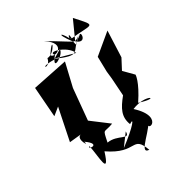

<svg xmlns="http://www.w3.org/2000/svg" viewBox="-294 -1113 1358 1358"><g transform="rotate(-45 385.0 -433.5)"><path d="M357 -108C341 -37 300 -136 210 -143C261 -244 237 -205 328 -215L222 -351L310 -589L403 -762L121 -779L76 -541L143 -571L24 -333L116 -318C65 -316 104 -203 98 -264C184 -161 63 -207 102 -216C97 -113 52 41 151 -115C306 66 368 -65 383 102C295 72 517 -2 532 -67C417 15 641 28 508 -181C649 -201 709 -94 562 -189C676 -289 690 -343 690 -343L624 -459L632 -420L706 -500L770 -704L590 -621L561 -502L552 -443L524 -302C448 -247 406 -202 415 -123C475 -143 423 -98 264 -34ZM544 -852C530 -845 576 -924 545 -816C485 -963 536 -927 548 -815C483 -880 485 -883 399 -969C514 -843 366 -822 361 -867C484 -973 397 -849 332 -866C294 -790 221 -865 357 -825L438 -849C434 -803 272 -763 386 -845C355 -904 489 -834 502 -748L351 -837C530 -694 476 -780 603 -818C647 -855 600 -702 536 -846C729 -818 747 -771 660 -940L556 -813C592 -813 647 -851 542 -792Z"/></g></svg>

Font: Asimov Silicon
Style: Regular
Weight: 400
Designer: Google
Version: Version 2.000980; 2014